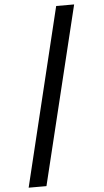

<svg xmlns="http://www.w3.org/2000/svg" viewBox="-69 -986 653 1203"><g transform="rotate(-5 257.0 -384.5)"><path d="M445 -944 173 175H61L332 -944Z"/></g></svg>

Font: Poppins Cyr Med
Style: Regular
Weight: 500
Designer: Ninad Kale (Devanagari), Jonny Pinhorn (Latin)
Foundry: Indian Type Foundry
Version: 4.004